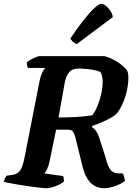

<svg xmlns="http://www.w3.org/2000/svg" viewBox="-35 -1003 723 1023"><path d="M211 0Q204 0 181.5 -2.5Q159 -5 129 -9Q99 -13 69 -18Q39 -23 16 -27.5Q-7 -32 -15 -35Q-12 -46 -7.5 -54.5Q-3 -63 1 -67L31 -71Q58 -75 72.5 -95Q87 -115 98 -175L174 -562Q179 -592 189 -614Q199 -636 207 -641H114Q112 -645 109.5 -653Q107 -661 108 -671Q115 -678 129 -685.5Q143 -693 156.5 -698.5Q170 -704 175 -704H522Q545 -698 569 -685.5Q593 -673 613 -657Q633 -641 643 -626Q649 -611 649 -589Q649 -554 640 -516Q631 -478 616 -445.5Q601 -413 584 -395Q563 -377 525 -359.5Q487 -342 456 -332L455 -326Q472 -315 482.5 -295.5Q493 -276 502 -243L526 -169Q539 -116 554.5 -97.5Q570 -79 597 -79H618Q623 -73 626.5 -61.5Q630 -50 630 -38Q607 -21 575.5 -10.5Q544 0 520 0Q478 0 448.5 -28.5Q419 -57 404 -119L366 -273Q362 -289 354.5 -300.5Q347 -312 327 -312H264L230 -147Q225 -121 216.5 -103.5Q208 -86 201 -79L301 -65Q303 -62 304.5 -53.5Q306 -45 305 -35Q288 -21 259.5 -10.5Q231 0 211 0ZM277 -377Q327 -377 375.5 -380Q424 -383 457 -389Q473 -410 485.5 -441Q498 -472 505 -505.5Q512 -539 512 -568Q512 -602 499 -620Q487 -626 465.5 -630Q444 -634 422.5 -636Q401 -638 388 -638Q348 -638 332 -616.5Q316 -595 310 -563ZM374 -768Q362 -772 352.5 -781.5Q343 -791 340 -798Q376 -852 409 -894Q442 -936 467.5 -959.5Q493 -983 505 -983Q515 -983 528.5 -972.5Q542 -962 553 -945.5Q564 -929 566 -912Z"/></svg>

Font: Texturina 72pt 72pt ExtraBold
Style: Italic
Weight: 800
Italic angle: -11°
Designer: Guillermo Torres Carreño
Foundry: Omnibus-Type
Version: Version 1.002; ttfautohint (v1.8.3)